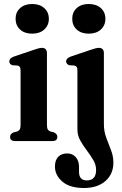

<svg xmlns="http://www.w3.org/2000/svg" viewBox="-20 -706 610 961"><path d="M141 -537.5Q103 -537.5 80.5 -558.2Q58 -579 58 -612Q58 -645 80.8 -665.5Q103.5 -686 141 -686Q178.5 -686 201.5 -665.5Q224.5 -645 224.5 -612Q224.5 -579 201.5 -558.2Q178.5 -537.5 141 -537.5ZM215 -439.5V-81Q215 -65.5 219.2 -58.2Q223.5 -51 232 -48L250 -43.5Q267 -35.5 267 -21Q267 0 242 0H55.5Q30.5 0 30.5 -21Q30.5 -35.5 47 -43L66 -48Q74.5 -51 78.8 -58Q83 -65 83 -81V-352.5Q83 -365.5 79.2 -370.8Q75.5 -376 67.5 -378L42 -379.5Q26.5 -385 26.5 -399Q26.5 -414 48.5 -422.5L146 -455.5Q176 -466.5 189.5 -466.5Q215 -466.5 215 -439.5ZM424 -537.5Q386.5 -537.5 364 -558.2Q341.5 -579 341.5 -612Q341.5 -645 364 -665.5Q386.5 -686 424 -686Q462 -686 484.8 -665.5Q507.5 -645 507.5 -612Q507.5 -579 484.8 -558.2Q462 -537.5 424 -537.5ZM500 -85Q500 -48.5 511.8 -16.8Q523.5 15 535.5 45.2Q547.5 75.5 547.5 108Q547.5 165 507.8 200Q468 235 400.5 235Q329 235 292 202.8Q255 170.5 255 128Q255 95.5 271.5 78.8Q288 62 316 62Q343 62 359.2 80.5Q375.5 99 375.5 128.5V154.5Q375.5 197 415 197Q461 196.5 461 144.5Q461 119 446.8 94.8Q432.5 70.5 414 46.2Q395.5 22 381.5 -3.5Q367.5 -29 367.5 -57.5V-352.5Q367.5 -365.5 363.8 -370.8Q360 -376 352 -378L327 -379.5Q311 -385 311 -399Q311 -414 333 -422.5L430.5 -455.5Q461 -466.5 474.5 -466.5Q500 -466.5 500 -439.5Z"/></svg>

Font: Fraunces 72pt S050 SemiBold
Style: Regular
Weight: 600
Version: Version 1.000; ttfautohint (v1.8.3)